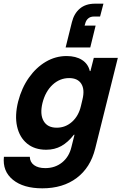

<svg xmlns="http://www.w3.org/2000/svg" viewBox="-53 -815 661 1045"><path d="M177.5 210Q74.2 210 17.1 163.3Q-40 116.7 -31.7 38.3H109.2Q110 67.5 132.5 83.8Q155 100 193.3 100Q246.7 100 285 69.2Q323.3 38.3 335.8 -15L352.5 -81.7H349.2Q316.7 -40 280.4 -20Q244.2 0 198.3 0Q135 0 94.2 -33.8Q53.3 -67.5 40 -126.7Q26.7 -185.8 45.8 -262.5Q65 -336.7 104.2 -392.1Q143.3 -447.5 196.2 -478.8Q249.2 -510 309.2 -510Q360 -510 393.3 -488.8Q426.7 -467.5 435.8 -428.3H439.2L457.5 -500H588.3L465 -5.8Q439.2 97.5 364.2 153.8Q289.2 210 177.5 210ZM255.8 -120Q303.3 -120 339.2 -152.1Q375 -184.2 387.5 -238.3L395.8 -273.3Q409.2 -327.5 389.6 -358.8Q370 -390 323.3 -390Q272.5 -390 233.3 -353.8Q194.2 -317.5 178.3 -255Q163.3 -193.3 184.2 -156.7Q205 -120 255.8 -120ZM304.2 -556.7 338.3 -694.2Q350 -741.7 381.7 -768.3Q413.3 -795 464.2 -795H510L491.7 -725H458.3Q439.2 -725 427.1 -714.6Q415 -704.2 410.8 -686.7L407.5 -675.8H467.5L438.3 -556.7Z"/></svg>

Font: Funnel Sans
Style: Bold Italic
Weight: 700
Italic angle: -14.036°
Designer: NORD ID, Kristian Moeller
Foundry: Dicotype
Version: Version 1.000